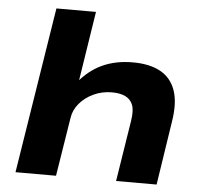

<svg xmlns="http://www.w3.org/2000/svg" viewBox="-51 -759 865 812"><g transform="rotate(5 381.5 -352.5)"><path d="M44 0 156 -705H324L276 -398H267Q311 -453 368 -479.5Q425 -506 498 -506Q570 -506 616 -480.5Q662 -455 680 -402.5Q698 -350 684 -267L643 0H471L512 -259Q519 -303 510 -326.5Q501 -350 478.5 -361Q456 -372 421 -372Q379 -372 343 -355Q307 -338 284 -310.5Q261 -283 256 -250L216 0Z"/></g></svg>

Font: Nunito Sans 10pt Expanded ExtraBold
Style: Italic
Weight: 800
Width: 7
Italic angle: -9°
Designer: Vernon Adams
Foundry: Vernon Adams
Version: Version 3.101;gftools[0.9.27]